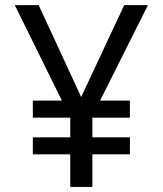

<svg xmlns="http://www.w3.org/2000/svg" viewBox="-20 -734 640 754"><path d="M298.8 -353 467.8 -713.9H561L373 -338.9H490.2V-272H342.8V-194.8H490.2V-127.9H342.8V0H255.9V-127.9H108.9V-194.8H255.9V-272H108.9V-338.9H223.1L38.1 -713.9H131.8Z"/></svg>

Font: WenQuanYi Micro Hei Mono
Style: Regular
Weight: 400
Foundry: Ascender Corporation
Version: Version 0.2.0-beta